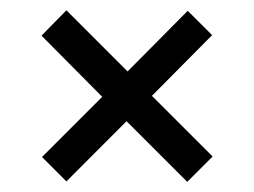

<svg xmlns="http://www.w3.org/2000/svg" viewBox="-20 -446 499 377"><path d="M61.5 -376 180.7 -255.9 62.5 -137.7 110.4 -89.8 228.5 -208 347.7 -88.9 397.5 -138.7 278.3 -257.8 396.5 -377 348.6 -424.8 230.5 -305.7 110.4 -425.8Z"/></svg>

Font: Yaldevi Colombo Medium
Style: Regular
Weight: 500
Designer: Sol Matas, Denzil Rajitha, Kosala Senevirathne and Pathum Egodawatta
Foundry: Mooniak
Version: Version 1.020 ; ttfautohint (v1.6)